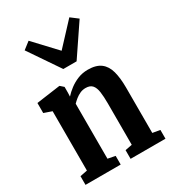

<svg xmlns="http://www.w3.org/2000/svg" viewBox="-209 -990 988 1101"><g transform="rotate(-30 285.0 -439.5)"><path d="M75 -67V-460L23 -478V-544.5L178 -566H182L204 -546.5V-508L203 -483Q221 -503 245.8 -521.8Q270.5 -540.5 301.2 -553Q332 -565.5 368 -565.5Q422.5 -565.5 453 -542.2Q483.5 -519 495.5 -474.5Q507.5 -430 507.5 -367V-66.5L556.5 -58V0H325.5V-57.5L371.5 -66.5V-340Q371.5 -385.5 367 -417Q362.5 -448.5 348.2 -464.8Q334 -481 304.5 -481Q284.5 -481 267.5 -473.2Q250.5 -465.5 236.2 -454Q222 -442.5 211 -431V-67L260 -57.5V0H27V-57.5ZM249 -639 110.5 -842.5 157.5 -879 293 -734.5 427 -878.5 474.5 -842.5 337 -639Z"/></g></svg>

Font: Merriweather 24pt SemiCondensed
Style: Bold
Weight: 700
Width: 4
Designer: Eben Sorkin
Foundry: Eben Sorkin
Version: Version 2.100